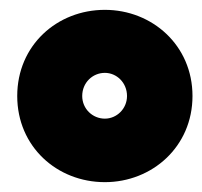

<svg xmlns="http://www.w3.org/2000/svg" viewBox="-20 -776 411 390"><path d="M193 -406C289 -406 371 -478 371 -581C371 -684 289 -756 193 -756C96 -756 15 -684 15 -581C15 -478 96 -406 193 -406ZM193 -628C217 -628 238 -608 238 -581C238 -555 217 -535 193 -535C168 -535 147 -555 147 -581C147 -608 168 -628 193 -628Z"/></svg>

Font: Repo ExtraBlack
Style: Regular
Weight: 400
Designer: Stefan Peev
Foundry: Context Ltd
Version: Version 001.502